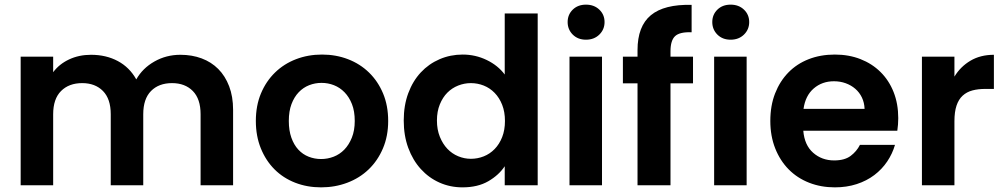

<svg xmlns="http://www.w3.org/2000/svg" viewBox="-20 -798 4326 827"><path d="M844 -306Q844 -372 810.5 -406Q777 -440 721 -440Q664 -440 630.5 -406Q597 -372 597 -306V0H457V-306Q457 -372 423.5 -406Q390 -440 334 -440Q277 -440 243 -406Q209 -372 209 -306V0H69V-554H209V-487Q235 -522 277.5 -542Q320 -562 372 -562Q437 -562 487.5 -535Q538 -508 567 -456Q594 -504 645 -533Q696 -562 757 -562Q807 -562 848.5 -546.5Q890 -531 920 -501Q950 -471 967 -426.5Q984 -382 984 -325V0H844Z M1652 -277Q1652 -212 1629.5 -159Q1607 -106 1568 -68.5Q1529 -31 1476 -11Q1423 9 1363 9Q1303 9 1251.5 -11Q1200 -31 1162.5 -68.5Q1125 -106 1103.5 -159Q1082 -212 1082 -277Q1082 -343 1104 -395.5Q1126 -448 1164.5 -485.5Q1203 -523 1255 -543Q1307 -563 1367 -563Q1427 -563 1479 -543Q1531 -523 1569.5 -485.5Q1608 -448 1630 -395.5Q1652 -343 1652 -277ZM1224 -277Q1224 -236 1235 -205Q1246 -174 1265 -153.5Q1284 -133 1309.5 -123Q1335 -113 1363 -113Q1391 -113 1417 -123Q1443 -133 1463 -153.5Q1483 -174 1495.5 -205Q1508 -236 1508 -277Q1508 -319 1496 -349.5Q1484 -380 1464 -400.5Q1444 -421 1418.5 -431Q1393 -441 1365 -441Q1337 -441 1311.5 -431Q1286 -421 1266.5 -400.5Q1247 -380 1235.5 -349.5Q1224 -319 1224 -277Z M1719 -279Q1719 -344 1738.5 -396.5Q1758 -449 1792.5 -486Q1827 -523 1873.5 -543Q1920 -563 1973 -563Q2028 -563 2076.5 -539.5Q2125 -516 2154 -477V-740H2296V0H2154V-82Q2129 -44 2083.5 -17.5Q2038 9 1972 9Q1919 9 1873 -11.5Q1827 -32 1792.5 -70Q1758 -108 1738.5 -161Q1719 -214 1719 -279ZM2155 -277Q2155 -316 2143 -346.5Q2131 -377 2110.5 -398Q2090 -419 2063.5 -429.5Q2037 -440 2008 -440Q1980 -440 1953.5 -429.5Q1927 -419 1907 -399Q1887 -379 1874.5 -348.5Q1862 -318 1862 -279Q1862 -240 1874.5 -209Q1887 -178 1907 -157Q1927 -136 1953.5 -125Q1980 -114 2008 -114Q2037 -114 2063.5 -124.5Q2090 -135 2110.5 -156Q2131 -177 2143 -207.5Q2155 -238 2155 -277Z M2433 -554H2573V0H2433ZM2504 -627Q2469 -627 2447 -649Q2425 -671 2425 -703Q2425 -735 2447 -756.5Q2469 -778 2504 -778Q2539 -778 2561.5 -756.5Q2584 -735 2584 -703Q2584 -671 2561.5 -649Q2539 -627 2504 -627Z M2726 -439H2663V-554H2726V-582Q2726 -685 2783.5 -732.5Q2841 -780 2959 -777V-659Q2908 -661 2888 -642.5Q2868 -624 2868 -577V-554H2965V-439H2868V0H2726Z M3056 -554H3196V0H3056ZM3127 -627Q3092 -627 3070 -649Q3048 -671 3048 -703Q3048 -735 3070 -756.5Q3092 -778 3127 -778Q3162 -778 3184.5 -756.5Q3207 -735 3207 -703Q3207 -671 3184.5 -649Q3162 -627 3127 -627Z M3572 -448Q3521 -448 3485 -417Q3449 -386 3441 -329H3704Q3703 -356 3692.5 -378Q3682 -400 3664 -415.5Q3646 -431 3622.5 -439.5Q3599 -448 3572 -448ZM3835 -174Q3824 -136 3801.5 -102.5Q3779 -69 3746 -44Q3713 -19 3670 -5Q3627 9 3576 9Q3516 9 3465 -11Q3414 -31 3377 -68.5Q3340 -106 3319 -159Q3298 -212 3298 -277Q3298 -343 3318.5 -395.5Q3339 -448 3375.5 -485.5Q3412 -523 3463 -543Q3514 -563 3576 -563Q3636 -563 3686 -543.5Q3736 -524 3772.5 -488Q3809 -452 3829 -401.5Q3849 -351 3849 -289Q3849 -275 3848 -262Q3847 -249 3845 -235H3440Q3445 -173 3482.5 -140Q3520 -107 3573 -107Q3618 -107 3644 -126.5Q3670 -146 3684 -174Z M4091 0H3951V-554H4091V-468Q4117 -511 4160 -536.5Q4203 -562 4261 -562V-415H4224Q4193 -415 4168.5 -408.5Q4144 -402 4126.5 -386Q4109 -370 4100 -343Q4091 -316 4091 -276Z"/></svg>

Font: Poppins SemiBold
Style: Regular
Weight: 600
Designer: Ninad Kale (Devanagari), Jonny Pinhorn (Latin)
Foundry: Indian Type Foundry
Version: Version 3.002 2017